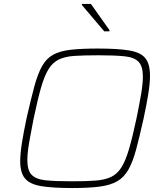

<svg xmlns="http://www.w3.org/2000/svg" viewBox="-20 -941 826 969"><path d="M345 8Q246 8 188.5 -1.5Q131 -11 106.5 -40Q82 -69 82 -127Q82 -165 90.5 -219Q99 -273 114 -344Q136 -441 153.5 -505.5Q171 -570 193 -608.5Q215 -647 249.5 -665.5Q284 -684 338 -690Q392 -696 474 -696Q574 -696 631.5 -686.5Q689 -677 713 -648Q737 -619 737 -559Q737 -520 728.5 -467.5Q720 -415 705 -344Q684 -250 667 -186.5Q650 -123 627.5 -84Q605 -45 570.5 -25.5Q536 -6 481.5 1Q427 8 345 8ZM342 -26Q413 -26 461 -29.5Q509 -33 540.5 -48Q572 -63 593 -96.5Q614 -130 631.5 -190Q649 -250 669 -344Q684 -417 692.5 -468Q701 -519 701 -555Q701 -607 679 -629.5Q657 -652 608 -657Q559 -662 477 -662Q405 -662 357 -659Q309 -656 277.5 -641Q246 -626 225 -592Q204 -558 187 -498.5Q170 -439 150 -344Q141 -296 133.5 -257Q126 -218 122 -187.5Q118 -157 118 -133Q118 -81 140 -58.5Q162 -36 211 -31Q260 -26 342 -26ZM506 -783 393 -916 394 -921H439L533 -788L532 -783Z"/></svg>

Font: Saira SemiExpanded Thin
Style: Italic
Weight: 250
Width: 6
Italic angle: -12°
Designer: Hector Gatti with collaboration of the Omnibus-Type team
Foundry: Omnibus-Type
Version: Version 1.101